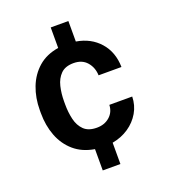

<svg xmlns="http://www.w3.org/2000/svg" viewBox="-139 -744 848 963"><g transform="rotate(-20 285.0 -262.5)"><path d="M289.6 -91.8Q330.6 -91.8 357.9 -115.7Q385.3 -139.6 386.7 -178.2H508.8Q507.8 -131.8 485.4 -93.3Q462.9 -54.7 424.6 -28.8Q386.2 -2.9 337.4 5.9V119.6H243.2V5.9Q178.2 -4.9 135.3 -42Q92.3 -79.1 71 -134.8Q49.8 -190.4 49.8 -256.3V-272Q49.8 -337.9 71.3 -393.6Q92.8 -449.2 135.5 -486.6Q178.2 -523.9 243.2 -534.2V-643.6H337.4V-534.2Q414.1 -521.5 460.7 -468.8Q507.3 -416 508.8 -335.9H386.7Q385.3 -377.9 359.9 -407.2Q334.5 -436.5 289.1 -436.5Q244.6 -436.5 220.9 -412.8Q197.3 -389.2 188.2 -351.6Q179.2 -314 179.2 -272V-256.3Q179.2 -213.9 188 -176.3Q196.8 -138.7 220.7 -115.2Q244.6 -91.8 289.6 -91.8Z"/></g></svg>

Font: Vazirmatn UI FD SemiBold
Style: Regular
Weight: 600
Designer: Saber Rastikerdar
Foundry: Saber Rastikerdar
Version: Version 33.003